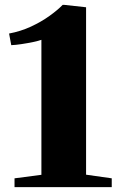

<svg xmlns="http://www.w3.org/2000/svg" viewBox="-20 -773 496 793"><path d="M151 -51V-608.5Q140.5 -604.5 117 -599.5Q93.5 -594.5 68.5 -590.8Q43.5 -587 26.5 -586.5L17.5 -634.5Q65.5 -643.5 108 -663.2Q150.5 -683 184 -707Q217.5 -731 239 -753H244.5L335.5 -743V-51.5L441.5 -36.5V0H40V-36.5Z"/></svg>

Font: Merriweather 96pt Black
Style: Regular
Weight: 900
Version: Version 2.100